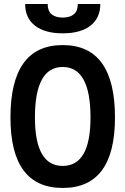

<svg xmlns="http://www.w3.org/2000/svg" viewBox="-20 -928 626 958"><path d="M293 9.8Q32.2 9.8 32.2 -341.8Q32.2 -703.1 293 -703.1Q553.7 -703.1 553.7 -341.8Q553.7 9.8 293 9.8ZM293 -100.1Q431.6 -100.1 431.6 -341.8Q431.6 -593.8 293 -593.8Q154.3 -593.8 154.3 -341.8Q154.3 -100.1 293 -100.1ZM293 -761.7Q203.6 -761.7 154.5 -800Q105.5 -838.4 105.5 -908.2H217.8Q217.8 -873 237.5 -856.7Q257.3 -840.3 293 -840.3Q328.6 -840.3 348.4 -856.7Q368.2 -873 368.2 -908.2H480.5Q480.5 -838.4 431.4 -800Q382.3 -761.7 293 -761.7Z"/></svg>

Font: Caskaydia Cove SemiBold
Style: Regular
Weight: 600
Monospace: yes
Designer: Aaron Bell
Foundry: Saja Typeworks
Version: Version 4.300; ttfautohint (v1.8.3)